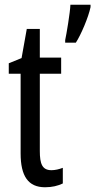

<svg xmlns="http://www.w3.org/2000/svg" viewBox="-20 -780 402 810"><path d="M362 -750V-760H277C276 -728 260 -633 255 -611V-600H300C322 -634 353 -707 362 -750ZM197 -62C158 -62 148 -89 148 -143V-469H238V-537H148V-658H93L71 -535L17 -513V-469H67V-133C67 -37 99 10 170 10C200 10 224 4 245 -6V-72C229 -66 213 -62 197 -62Z"/></svg>

Font: Noto Sans Sinhala UI ExtraCondensed
Style: Regular
Weight: 400
Width: 2
Designer: Jelle Bosma - Monotype Design Team
Foundry: Monotype Imaging Inc.
Version: Version 2.006